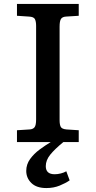

<svg xmlns="http://www.w3.org/2000/svg" viewBox="-20 -720 485 973"><path d="M215 233Q165 233 139 207.5Q113 182 113 146Q113 113 132.5 86Q152 59 180.5 38Q209 17 237 0H66V-60L130 -64Q147 -65 155 -75Q163 -85 163 -115V-589Q163 -611 157 -623Q151 -635 126 -636L66 -640V-700H379V-640L315 -636Q296 -635 289 -624Q282 -613 282 -585V-111Q282 -88 288 -77Q294 -66 317 -64L379 -60V0H301Q257 36 234.5 64Q212 92 212 122Q212 163 257 163Q272 163 288 159Q304 155 316 148L333 194Q313 208 282.5 220.5Q252 233 215 233Z"/></svg>

Font: Literata 7pt Medium
Style: Regular
Weight: 500
Designer: Latin by Veronika Burian and Jose Scaglione. Greek by Irene Vlachou. Cyrillic by Vera Evstafieva.
Foundry: TypeTogether
Version: Version 3.002